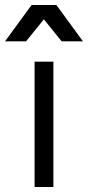

<svg xmlns="http://www.w3.org/2000/svg" viewBox="-68 -746 351 766"><path d="M70 0V-500H145V0ZM-48 -581 58 -726H157L263 -581H178L107 -669L36 -581Z"/></svg>

Font: Fustat
Style: Regular
Weight: 400
Designer: Mohamed Gaber, Khaled Hosny, Laura Garcia Mut
Foundry: Kief Type Foundry, Alif Type Foundry, Hard Type Foundry
Version: Version 1.007